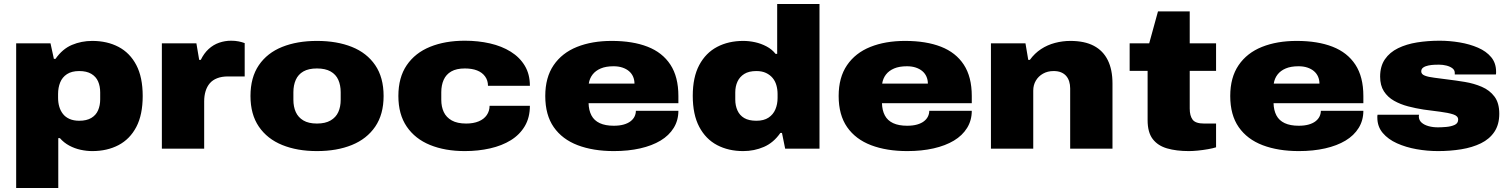

<svg xmlns="http://www.w3.org/2000/svg" viewBox="-20 -745 7566 962"><path d="M61 197V-528H233L250 -450H258Q293 -500 340.5 -520Q388 -540 442 -540Q517 -540 574 -510Q631 -480 663 -419Q695 -358 695 -264Q695 -170 663 -109Q631 -48 574 -18Q517 12 442 12Q414 12 384 5.5Q354 -1 327 -15.5Q300 -30 280 -53H272V197ZM377 -140Q414 -140 437.5 -154Q461 -168 471.5 -192.5Q482 -217 482 -247V-282Q482 -313 471.5 -337Q461 -361 437.5 -375Q414 -389 377 -389Q339 -389 315.5 -373.5Q292 -358 281.5 -332Q271 -306 271 -274V-255Q271 -231 277 -210.5Q283 -190 295.5 -174Q308 -158 328.5 -149Q349 -140 377 -140Z M791 0V-528H964L978 -445H986Q1002 -478 1025.5 -499.5Q1049 -521 1078 -531Q1107 -541 1138 -541Q1159 -541 1176 -537.5Q1193 -534 1206 -529V-362H1122Q1091 -362 1068 -353Q1045 -344 1031 -327.5Q1017 -311 1010 -288Q1003 -265 1003 -237V0Z M1568 12Q1469 12 1394 -18.5Q1319 -49 1277 -110.5Q1235 -172 1235 -264Q1235 -357 1277 -418.5Q1319 -480 1394 -510Q1469 -540 1568 -540Q1668 -540 1743 -510Q1818 -480 1860 -418.5Q1902 -357 1902 -264Q1902 -172 1860 -110.5Q1818 -49 1743 -18.5Q1668 12 1568 12ZM1568 -126Q1610 -126 1636.5 -141.5Q1663 -157 1675 -183.5Q1687 -210 1687 -245V-283Q1687 -318 1675 -345Q1663 -372 1636.5 -387Q1610 -402 1568 -402Q1526 -402 1500 -387Q1474 -372 1462 -345Q1450 -318 1450 -283V-245Q1450 -210 1462 -183.5Q1474 -157 1500 -141.5Q1526 -126 1568 -126Z M2309 12Q2210 12 2135 -18.5Q2060 -49 2018 -110.5Q1976 -172 1976 -264Q1976 -357 2018 -418.5Q2060 -480 2135 -510.5Q2210 -541 2309 -541Q2376 -541 2435 -527.5Q2494 -514 2539 -486Q2584 -458 2609.5 -415.5Q2635 -373 2635 -315H2425Q2425 -342 2410.5 -362Q2396 -382 2370.5 -392Q2345 -402 2309 -402Q2267 -402 2241 -387Q2215 -372 2203 -345Q2191 -318 2191 -283V-245Q2191 -210 2203.5 -183.5Q2216 -157 2243.5 -141.5Q2271 -126 2316 -126Q2352 -126 2378.5 -137Q2405 -148 2419 -168.5Q2433 -189 2433 -215H2635Q2635 -156 2609.5 -113Q2584 -70 2539.5 -42.5Q2495 -15 2435.5 -1.5Q2376 12 2309 12Z M3056 12Q2952 12 2874.5 -17.5Q2797 -47 2754.5 -108Q2712 -169 2712 -264Q2712 -357 2754 -418.5Q2796 -480 2871 -510Q2946 -540 3045 -540Q3150 -540 3224.5 -511Q3299 -482 3339 -421Q3379 -360 3379 -264V-228H2929Q2930 -192 2943.5 -166.5Q2957 -141 2985 -128Q3013 -115 3055 -115Q3084 -115 3105 -121Q3126 -127 3139.5 -137.5Q3153 -148 3159.5 -161.5Q3166 -175 3166 -190H3379Q3379 -142 3355.5 -104Q3332 -66 3289.5 -40.5Q3247 -15 3187.5 -1.5Q3128 12 3056 12ZM2930 -326H3159Q3159 -345 3152 -361Q3145 -377 3131.5 -388.5Q3118 -400 3098.5 -406.5Q3079 -413 3054 -413Q3016 -413 2990 -402Q2964 -391 2949 -371.5Q2934 -352 2930 -326Z M3704 12Q3630 12 3573 -18Q3516 -48 3483.5 -109.5Q3451 -171 3451 -265Q3451 -358 3483.5 -419Q3516 -480 3573 -510Q3630 -540 3704 -540Q3733 -540 3763 -533.5Q3793 -527 3820.5 -512.5Q3848 -498 3866 -475H3874V-725H4086V0H3914L3898 -79H3890Q3856 -30 3807.5 -9Q3759 12 3704 12ZM3770 -140Q3807 -140 3830.5 -155.5Q3854 -171 3865 -197Q3876 -223 3876 -254V-274Q3876 -297 3870 -318Q3864 -339 3851 -354.5Q3838 -370 3818 -379.5Q3798 -389 3770 -389Q3732 -389 3709 -374.5Q3686 -360 3675 -336Q3664 -312 3664 -282V-246Q3664 -216 3675 -191.5Q3686 -167 3709 -153.5Q3732 -140 3770 -140Z M4526 12Q4422 12 4344.5 -17.5Q4267 -47 4224.5 -108Q4182 -169 4182 -264Q4182 -357 4224 -418.5Q4266 -480 4341 -510Q4416 -540 4515 -540Q4620 -540 4694.5 -511Q4769 -482 4809 -421Q4849 -360 4849 -264V-228H4399Q4400 -192 4413.5 -166.5Q4427 -141 4455 -128Q4483 -115 4525 -115Q4554 -115 4575 -121Q4596 -127 4609.5 -137.5Q4623 -148 4629.5 -161.5Q4636 -175 4636 -190H4849Q4849 -142 4825.5 -104Q4802 -66 4759.5 -40.5Q4717 -15 4657.5 -1.5Q4598 12 4526 12ZM4400 -326H4629Q4629 -345 4622 -361Q4615 -377 4601.5 -388.5Q4588 -400 4568.5 -406.5Q4549 -413 4524 -413Q4486 -413 4460 -402Q4434 -391 4419 -371.5Q4404 -352 4400 -326Z M4945 0V-528H5118L5132 -445H5140Q5164 -478 5196 -499Q5228 -520 5266 -530Q5304 -540 5343 -540Q5414 -540 5460.5 -515.5Q5507 -491 5530.5 -443.5Q5554 -396 5554 -327V0H5342V-302Q5342 -321 5337 -337Q5332 -353 5322 -364.5Q5312 -376 5296.5 -382.5Q5281 -389 5259 -389Q5229 -389 5206 -376Q5183 -363 5170 -341Q5157 -319 5157 -291V0Z M5937 12Q5874 12 5827.5 -1.5Q5781 -15 5755.5 -48.5Q5730 -82 5730 -143V-390H5640V-528H5738L5782 -688H5941V-528H6073V-390H5941V-201Q5941 -165 5955.5 -145.5Q5970 -126 6013 -126H6073V-7Q6058 -2 6032.5 2.5Q6007 7 5981.5 9.5Q5956 12 5937 12Z M6488 12Q6384 12 6306.5 -17.5Q6229 -47 6186.5 -108Q6144 -169 6144 -264Q6144 -357 6186 -418.5Q6228 -480 6303 -510Q6378 -540 6477 -540Q6582 -540 6656.5 -511Q6731 -482 6771 -421Q6811 -360 6811 -264V-228H6361Q6362 -192 6375.5 -166.5Q6389 -141 6417 -128Q6445 -115 6487 -115Q6516 -115 6537 -121Q6558 -127 6571.5 -137.5Q6585 -148 6591.5 -161.5Q6598 -175 6598 -190H6811Q6811 -142 6787.5 -104Q6764 -66 6721.5 -40.5Q6679 -15 6619.5 -1.5Q6560 12 6488 12ZM6362 -326H6591Q6591 -345 6584 -361Q6577 -377 6563.5 -388.5Q6550 -400 6530.5 -406.5Q6511 -413 6486 -413Q6448 -413 6422 -402Q6396 -391 6381 -371.5Q6366 -352 6362 -326Z M7185 12Q7131 12 7077.5 2.5Q7024 -7 6979.5 -27Q6935 -47 6908 -79Q6881 -111 6881 -156Q6881 -159 6881 -162.5Q6881 -166 6882 -170H7090Q7089 -167 7089 -164Q7089 -161 7089 -159Q7090 -142 7103 -130.5Q7116 -119 7137.5 -113Q7159 -107 7185 -107Q7202 -107 7226 -109Q7250 -111 7268 -119Q7286 -127 7286 -146Q7286 -164 7261 -172Q7236 -180 7197 -185Q7158 -190 7113 -196Q7074 -202 7035.5 -212Q6997 -222 6965 -240Q6933 -258 6914 -287.5Q6895 -317 6895 -361Q6895 -413 6919 -448Q6943 -483 6985 -503.5Q7027 -524 7080.5 -532.5Q7134 -541 7193 -541Q7243 -541 7293.5 -532.5Q7344 -524 7385.5 -506Q7427 -488 7451.5 -458.5Q7476 -429 7476 -386Q7476 -383 7476 -378.5Q7476 -374 7475 -372H7269V-380Q7269 -394 7257 -403Q7245 -412 7227 -416.5Q7209 -421 7190 -421Q7182 -421 7167.5 -420.5Q7153 -420 7137.5 -417Q7122 -414 7111.5 -407Q7101 -400 7101 -387Q7101 -373 7119 -366Q7137 -359 7167 -355.5Q7197 -352 7232 -347Q7274 -342 7319.5 -334.5Q7365 -327 7404.5 -310Q7444 -293 7468 -261Q7492 -229 7492 -175Q7492 -121 7467.5 -84.5Q7443 -48 7400 -27Q7357 -6 7301.5 3Q7246 12 7185 12Z"/></svg>

Font: Archivo SemiExpanded Black
Style: Regular
Weight: 900
Width: 6
Designer: Hector Gatti
Foundry: Omnibus-Type
Version: Version 2.001